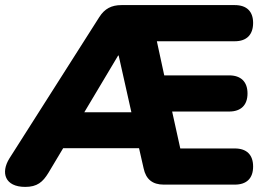

<svg xmlns="http://www.w3.org/2000/svg" viewBox="-31 -725 1057 754"><path d="M68 9C115 9 137 -10 159 -46L217 -143H515L533 -64C542 -21 568 0 612 0H891C938 0 963 -25 963 -71C963 -117 938 -142 891 -142H677L645 -287H869C915 -287 941 -312 941 -358C941 -404 915 -429 869 -429H614L585 -563H891C938 -563 963 -589 963 -635C963 -680 938 -705 891 -705H446C407 -705 380 -691 359 -658L6 -103C-29 -47 -12 9 68 9ZM435 -507 485 -284H300L433 -507Z"/></svg>

Font: Nunito Black
Style: Regular
Weight: 900
Designer: Vernon Adams
Foundry: Vernon Adams
Version: Version 3.602